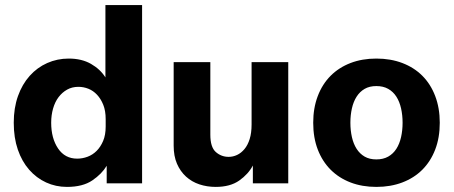

<svg xmlns="http://www.w3.org/2000/svg" viewBox="-20 -720 1781 754"><path d="M250 -490Q301 -490 337.5 -469Q374 -448 394 -416V-700H538V0H399V-69Q380 -37 342.5 -11.5Q305 14 243 14Q199 14 161 -3.5Q123 -21 94.5 -53.5Q66 -86 50 -132.5Q34 -179 34 -238Q34 -296 50.5 -342.5Q67 -389 96.5 -422Q126 -455 165.5 -472.5Q205 -490 250 -490ZM395 -252Q395 -285 385.5 -308.5Q376 -332 361 -348Q346 -364 327 -371.5Q308 -379 288 -379Q263 -379 243.5 -368Q224 -357 210 -338.5Q196 -320 188.5 -294Q181 -268 181 -238Q181 -177 208 -137Q235 -97 283 -97Q304 -97 324 -104.5Q344 -112 359.5 -127.5Q375 -143 385 -166.5Q395 -190 395 -223Z M1112 0H973V-70Q955 -36 919.5 -11Q884 14 827 14Q793 14 763 4Q733 -6 710.5 -26.5Q688 -47 675 -77Q662 -107 662 -148V-476H806V-191Q806 -142 827.5 -123Q849 -104 878 -104Q895 -104 911 -111.5Q927 -119 940 -134.5Q953 -150 960.5 -174Q968 -198 968 -231V-476H1112Z M1707 -238Q1707 -179 1689 -132.5Q1671 -86 1638.5 -53.5Q1606 -21 1560 -3.5Q1514 14 1458 14Q1402 14 1356.5 -3.5Q1311 -21 1278.5 -53.5Q1246 -86 1228 -132.5Q1210 -179 1210 -238Q1210 -296 1228 -343Q1246 -390 1278.5 -422.5Q1311 -455 1356.5 -472.5Q1402 -490 1458 -490Q1514 -490 1560 -472.5Q1606 -455 1638.5 -422.5Q1671 -390 1689 -343Q1707 -296 1707 -238ZM1412 -105Q1431 -94 1458 -94Q1485 -94 1504.5 -105Q1524 -116 1536.5 -135.5Q1549 -155 1555 -181.5Q1561 -208 1561 -238Q1561 -268 1555 -294.5Q1549 -321 1536.5 -340.5Q1524 -360 1504.5 -371Q1485 -382 1458 -382Q1431 -382 1412 -371Q1393 -360 1380.5 -340.5Q1368 -321 1362 -294.5Q1356 -268 1356 -238Q1356 -208 1362 -181.5Q1368 -155 1380.5 -135.5Q1393 -116 1412 -105Z"/></svg>

Font: Post Grotesk Bold
Style: Bold
Weight: 700
Version: Version 1.0